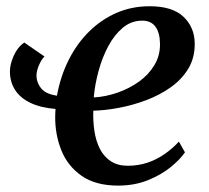

<svg xmlns="http://www.w3.org/2000/svg" viewBox="-20 -570 652 600"><path d="M119 -393.5Q110 -385 102 -366.8Q94 -348.5 94 -333.5Q94 -312 108.5 -294Q123 -276 158 -271Q169 -332 194.8 -383Q220.5 -434 258.5 -471.5Q296.5 -509 344.2 -529.8Q392 -550.5 447.5 -550.5Q519 -550.5 553.5 -517.5Q588 -484.5 588.5 -434.5Q589 -389.5 568.5 -355.5Q548 -321.5 513.2 -297Q478.5 -272.5 436.5 -256.8Q394.5 -241 351.5 -233Q308.5 -225 271.5 -224Q270.5 -190.5 275.2 -159.5Q280 -128.5 292.5 -104.2Q305 -80 326.5 -66Q348 -52 379.5 -52Q411 -52 439.5 -61.2Q468 -70.5 493.2 -87.8Q518.5 -105 539 -127.5L558 -94Q543.5 -72.5 514 -48.2Q484.5 -24 442.5 -7Q400.5 10 349 10Q279 10 235.2 -20.5Q191.5 -51 171.8 -100.2Q152 -149.5 152.5 -205Q152.5 -210.5 152.8 -217Q153 -223.5 153.5 -229.5Q106 -233.5 74.2 -249Q42.5 -264.5 26.8 -289.5Q11 -314.5 11 -347Q11 -369 23 -396Q35 -423 56 -437ZM424.5 -505.5Q390.5 -505.5 364 -483.5Q337.5 -461.5 318.5 -426Q299.5 -390.5 288 -348.2Q276.5 -306 273 -265.5Q309.5 -267.5 346.5 -280.2Q383.5 -293 413.8 -314.5Q444 -336 462.2 -366Q480.5 -396 480 -433Q479.5 -468.5 465.5 -487Q451.5 -505.5 424.5 -505.5Z"/></svg>

Font: Merriweather 60pt Medium
Style: Italic
Weight: 500
Italic angle: -7.8°
Version: Version 2.101